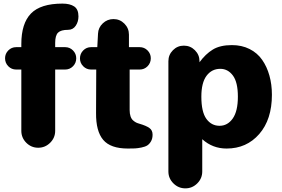

<svg xmlns="http://www.w3.org/2000/svg" viewBox="-20 -804 1552 1055"><path d="M7.8 -483.9Q7.8 -508.8 25.6 -526.9Q43.5 -544.9 68.8 -544.9H97.2V-562Q97.2 -675.3 150.1 -729.7Q203.1 -784.2 323.2 -784.2Q364.3 -784.2 387.7 -768.6Q411.1 -752.9 411.1 -713.9Q411.1 -684.6 396 -662.4Q380.9 -640.1 354 -640.1Q314.9 -640.1 299.1 -624.8Q283.2 -609.4 283.2 -567.9V-544.9H337.9Q363.3 -544.9 381.1 -526.9Q398.9 -508.8 398.9 -483.9Q398.9 -458 381.1 -439.9Q363.3 -421.9 337.9 -421.9H283.2V-85Q283.2 -46.9 255.6 -19.5Q228 7.8 189.9 7.8Q151.9 7.8 124.5 -19.5Q97.2 -46.9 97.2 -85V-421.9H68.8Q43.5 -421.9 25.6 -439.9Q7.8 -458 7.8 -483.9Z M419.4 -482.9Q419.4 -508.8 437.3 -526.9Q455.1 -544.9 480.5 -544.9H514.6L518.6 -619.1Q520 -652.3 544.9 -675.8Q569.8 -699.2 603.5 -699.2Q638.7 -699.2 663.6 -674.1Q688.5 -648.9 688.5 -613.8V-544.9H747.6Q772.9 -544.9 790.8 -526.9Q808.6 -508.8 808.6 -483.9Q808.6 -458 790.8 -439.9Q772.9 -421.9 747.6 -421.9H692.4V-199.2Q692.4 -179.2 697.3 -164.8Q702.1 -150.4 711.4 -142.3Q720.7 -134.3 728.3 -130.6Q735.8 -127 746.6 -124Q783.2 -113.3 800.8 -100.8Q818.4 -88.4 818.4 -64Q818.4 -42.5 809.8 -27.6Q801.3 -12.7 789.6 -5.1Q777.8 2.4 757.1 6.6Q736.3 10.7 721.7 11.5Q707 12.2 682.6 12.2Q587.4 12.2 547.1 -35.4Q506.8 -83 507.8 -183.1L508.8 -421.9H480.5Q455.1 -421.9 437.3 -439.9Q419.4 -458 419.4 -482.9Z M905.3 138.2V-467.8Q905.3 -502.9 930.2 -528.1Q955.1 -553.2 990.2 -553.2Q1025.9 -553.2 1051 -528.1Q1076.2 -502.9 1076.2 -467.8V-461.9Q1109.4 -507.3 1149.4 -531.7Q1189.5 -556.2 1254.4 -556.2Q1308.6 -556.2 1351.3 -534.7Q1394 -513.2 1420.4 -475.3Q1446.8 -437.5 1460.4 -388.7Q1474.1 -339.8 1474.1 -283.2Q1474.1 -147.5 1404.5 -67.6Q1335 12.2 1225.1 12.2Q1147.9 12.2 1091.3 -39.1V138.2Q1091.3 176.3 1064 203.6Q1036.6 231 998.5 231Q960.4 231 932.9 203.6Q905.3 176.3 905.3 138.2ZM1086.4 -272.9Q1086.4 -189 1114 -150.9Q1141.6 -112.8 1186.5 -112.8Q1230.5 -112.8 1258.8 -152.8Q1287.1 -192.9 1287.1 -272.9Q1287.1 -352.1 1259.8 -388.9Q1232.4 -425.8 1190.4 -425.8Q1143.6 -425.8 1115 -387.7Q1086.4 -349.6 1086.4 -272.9Z"/></svg>

Font: Jellee Roman
Style: Bold
Weight: 700
Designer: Alfredo Marco Pradil
Foundry: Alfredo Marco Pradil and JAM Design
Version: Version 1.000